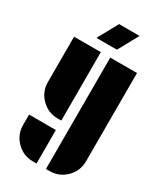

<svg xmlns="http://www.w3.org/2000/svg" viewBox="-220 -967 899 1057"><g transform="rotate(30 230.0 -438.0)"><path d="M260 8V-700H430V-139Q430 -78 387 -35Q344 8 283 8ZM30 -139V-205H200V8H177Q116 8 73 -35Q30 -78 30 -139ZM30 -412V-700H200V-265H177Q116 -265 73 -308Q30 -351 30 -412ZM340 -884 270 -756H140L210 -884Z"/></g></svg>

Font: Promplate
Style: Bold
Weight: 400
Designer: Evgeny Tarasenko
Foundry: Evgeny Tarasenko
Version: Version 1.000